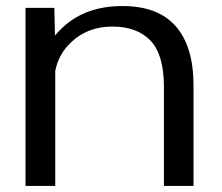

<svg xmlns="http://www.w3.org/2000/svg" viewBox="-20 -616 736 636"><path d="M64.5 0V-590H160L162 -498.5Q173.5 -512 187.5 -525Q263.5 -596 385.5 -596Q503.5 -596 562.2 -529Q621 -462 621 -333V0H523V-328Q523 -435 478.5 -481.5Q434 -528 352 -528Q269.5 -528 214.5 -475Q173.5 -436 163 -380.5V0Z"/></svg>

Font: Anybody ExtraExpanded
Style: Regular
Weight: 400
Width: 8
Designer: Tyler Finck
Foundry: Etcetera Type Company
Version: Version 1.010; ttfautohint (v1.8.3) -l 8 -r 50 -G 200 -x 14 